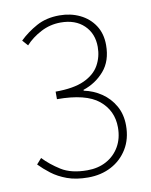

<svg xmlns="http://www.w3.org/2000/svg" viewBox="-85 -802 690 877"><g transform="rotate(-10 260.5 -363.0)"><path d="M253 13Q197 13 156 -2Q115 -17 85 -40Q55 -63 33 -86L56 -112Q88 -78 134 -49Q180 -20 255 -20Q305 -20 343.5 -41Q382 -62 404 -100Q426 -138 426 -189Q426 -267 367 -315.5Q308 -364 174 -364V-399Q258 -399 307 -421.5Q356 -444 377.5 -482.5Q399 -521 399 -567Q399 -629 359 -667.5Q319 -706 251 -706Q202 -706 159 -683.5Q116 -661 87 -629L64 -655Q99 -689 144.5 -714Q190 -739 251 -739Q303 -739 345.5 -718.5Q388 -698 413 -660Q438 -622 438 -569Q438 -495 398.5 -449.5Q359 -404 301 -385V-381Q345 -372 382 -347Q419 -322 441.5 -282.5Q464 -243 464 -191Q464 -129 436 -83Q408 -37 360.5 -12Q313 13 253 13Z"/></g></svg>

Font: Source Han Sans SC ExtraLight
Style: Regular
Weight: 250
Designer: Ryoko NISHIZUKA 西塚涼子 (kana, bopomofo & ideographs); Paul D. Hunt (Latin, Greek & Cyrillic); Sandoll Communications 산돌커뮤니
Foundry: Adobe
Version: Version 2.004;hotconv 1.0.118;makeotfexe 2.5.65603